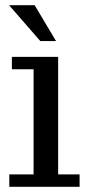

<svg xmlns="http://www.w3.org/2000/svg" viewBox="-20 -723 345 743"><path d="M16 0V-48H110V-455H26V-503H205V-48H288V0ZM136 -564 15 -703H114L197 -564Z"/></svg>

Font: Montagu Slab
Style: Regular
Weight: 400
Version: Version 1.000